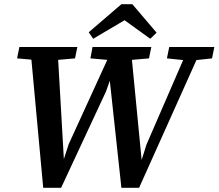

<svg xmlns="http://www.w3.org/2000/svg" viewBox="-20 -887 1037 911"><path d="M185 4 129 -604 61 -610 72 -664H347L336 -610L256 -603L283 -132L306 -203L489 -603L409 -610L419 -664H698L687 -610L606 -603L652 -128L675 -201L849 -602L772 -610L783 -664H997L986 -610L912 -602L640 4H556L501 -504L483 -453L270 4ZM608 -867 723 -732 693 -703 571 -791 422 -703 401 -734 556 -867Z"/></svg>

Font: Source Serif 4 SmText Semibold
Style: Italic
Weight: 600
Italic angle: -12°
Designer: Frank Grießhammer
Foundry: Adobe
Version: Version 4.005;hotconv 1.1.0;makeotfexe 2.6.0